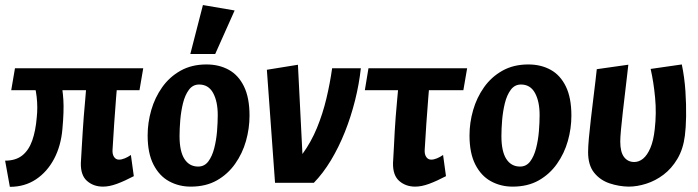

<svg xmlns="http://www.w3.org/2000/svg" viewBox="-28 -718 2741 754"><path d="M10.7 15.7 -7.9 -87.1Q33.3 -87.1 59.1 -107.3Q84.9 -127.6 98.5 -165.9Q112 -204.2 116.3 -256.6Q118.4 -276.1 118.4 -296.1Q118.3 -316.1 116 -337.5Q113.7 -358.8 108.3 -379.8L210 -403.7Q218 -369.7 220.8 -326.1Q223.6 -282.4 217.1 -211.5Q211.6 -145.9 184.6 -94.5Q157.5 -43.2 113.3 -13.7Q69.1 15.7 10.7 15.7ZM376.5 14.9Q339.3 14.9 313.9 -7.3Q288.5 -29.5 289.5 -77.6Q291.8 -116.2 293.5 -146.5Q295.2 -176.7 297 -203.8Q298.7 -230.9 301 -260.9Q303.3 -290.9 306.9 -329.4Q310.4 -367.9 314.4 -420.9L436.7 -438.9Q432.2 -384.4 427.9 -334.4Q423.7 -284.3 420.5 -234Q417.3 -183.8 413.9 -129.2Q412.9 -112 420 -101.6Q427.1 -91.1 439.2 -91.1Q449.8 -91.1 462.1 -96.2Q474.4 -101.2 486 -109.4L497.5 -26.2Q461.5 -7.3 431.5 3.8Q401.5 14.9 376.5 14.9ZM16.1 -363.9 30.8 -450H534.5L519.8 -363.9Z M721 14.9Q674.6 14.9 636.1 -6.1Q597.6 -27 574.7 -71.7Q551.8 -116.4 551.8 -186.1Q551.8 -236.3 566 -285.5Q580.1 -334.7 608.9 -375.4Q637.7 -416.1 681.3 -440.5Q724.9 -464.9 782.7 -464.9Q832.4 -464.9 870.4 -443.9Q908.4 -423 930.1 -378.6Q951.9 -334.1 951.9 -263.9Q951.9 -213.7 938 -164.5Q924.1 -115.3 895.3 -74.6Q866.6 -33.9 823.5 -9.5Q780.4 14.9 721 14.9ZM750.3 -63.9Q774.9 -63.9 790.1 -84.1Q805.2 -104.3 813.3 -135.9Q821.4 -167.5 824.3 -202.3Q827.1 -237.2 827.1 -266Q827.1 -319.6 808.9 -352.9Q790.7 -386.1 753.9 -386.1Q729.3 -386.1 713.9 -365.4Q698.5 -344.7 690.6 -312.6Q682.8 -280.5 679.9 -245.9Q677.1 -211.3 677.1 -184Q677.1 -123.8 696.2 -93.9Q715.4 -63.9 750.3 -63.9ZM719.4 -505.9 768.9 -698.2 893.4 -676.9 817.1 -505.9Z M1052.1 0 1020 -444 1142 -463.7 1159.7 -113.2Q1193.6 -159.6 1216.6 -215.4Q1239.5 -271.2 1253.8 -331.2Q1268.1 -391.3 1276.3 -450H1389.1Q1382.4 -388 1366.3 -323.7Q1350.2 -259.4 1326.3 -199.5Q1302.4 -139.7 1271.6 -88.5Q1240.7 -37.3 1204.4 0Z M1602.5 14.9Q1565.3 14.9 1539.9 -7.3Q1514.5 -29.5 1515.4 -77.6Q1517.8 -116.2 1519.2 -145.9Q1520.6 -175.7 1522.1 -202.5Q1523.6 -229.3 1525.9 -259Q1528.2 -288.7 1531.8 -327.8Q1535.3 -366.9 1540.4 -420.9L1662.6 -438.9Q1658.1 -384.4 1653.9 -334.4Q1649.6 -284.3 1646.4 -234Q1643.2 -183.8 1639.8 -129.2Q1638.8 -112 1645.9 -101.6Q1653 -91.1 1665.2 -91.1Q1675.8 -91.1 1688 -96.2Q1700.3 -101.2 1712 -109.4L1723.4 -26.2Q1687.4 -7.3 1657.5 3.8Q1627.5 14.9 1602.5 14.9ZM1404.8 -363.9 1419 -450H1806.5L1791.7 -363.9Z M1985 14.9Q1938.6 14.9 1900.1 -6.1Q1861.6 -27 1838.7 -71.7Q1815.8 -116.4 1815.8 -186.1Q1815.8 -236.3 1830 -285.5Q1844.1 -334.7 1872.9 -375.4Q1901.7 -416.1 1945.3 -440.5Q1988.9 -464.9 2046.7 -464.9Q2096.4 -464.9 2134.4 -443.9Q2172.4 -423 2194.1 -378.6Q2215.9 -334.1 2215.9 -263.9Q2215.9 -213.7 2202 -164.5Q2188.1 -115.3 2159.3 -74.6Q2130.6 -33.9 2087.5 -9.5Q2044.4 14.9 1985 14.9ZM2014.3 -63.9Q2038.9 -63.9 2054.1 -84.1Q2069.2 -104.3 2077.3 -135.9Q2085.4 -167.5 2088.3 -202.3Q2091.1 -237.2 2091.1 -266Q2091.1 -319.6 2072.9 -352.9Q2054.7 -386.1 2017.9 -386.1Q1993.3 -386.1 1977.9 -365.4Q1962.5 -344.7 1954.6 -312.6Q1946.8 -280.5 1943.9 -245.9Q1941.1 -211.3 1941.1 -184Q1941.1 -123.8 1960.2 -93.9Q1979.4 -63.9 2014.3 -63.9Z M2440.6 14.9Q2402.7 14.3 2365.8 2Q2328.8 -10.4 2305.1 -40Q2281.5 -69.5 2281.5 -120.6Q2281.5 -140.9 2284.5 -174.9Q2287.5 -209 2292.3 -249.3Q2297.1 -289.7 2301.8 -329Q2306.6 -368.4 2310.4 -399.8Q2314.1 -431.3 2315.6 -446.3L2439.5 -463.9Q2438 -449.9 2434.4 -419.3Q2430.9 -388.6 2426.4 -351Q2421.8 -313.4 2417.6 -275.6Q2413.3 -237.7 2410.5 -207.4Q2407.8 -177.1 2407.8 -162.3Q2407.8 -120.8 2422.7 -101.3Q2437.6 -81.8 2462.8 -81.8Q2481.1 -81.8 2497.3 -94.8Q2513.5 -107.9 2525.9 -136.5Q2538.3 -165.1 2543.2 -210.6Q2550.5 -273.5 2544.6 -334.9Q2538.8 -396.3 2527.1 -447.3L2649.5 -464.9Q2660.1 -414.2 2663.7 -360.4Q2667.2 -306.6 2666.4 -260.7Q2665.5 -214.7 2661.6 -185.6Q2655 -132.5 2632.2 -94.2Q2609.4 -55.9 2577.7 -32Q2546 -8 2510 3.4Q2474 14.9 2440.6 14.9Z"/></svg>

Font: Ancizar Sans Thin
Style: Italic
Weight: 100
Italic angle: -4°
Designer: Cesar Puertas, Viviana Monsalve, Julian Moncada, Julian Prieto, Jose Castro, Mariel Hernandez, Felipe Aragon, Sara Alarc
Version: Version 8.100